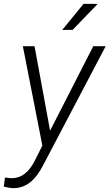

<svg xmlns="http://www.w3.org/2000/svg" viewBox="-63 -770 573 1005"><path d="M0 0ZM199.2 -85.9 425.3 -528.3H490.2L168 85Q132.3 156.2 92.5 186Q52.7 215.8 3.9 214.8Q-14.6 213.9 -43 207L-37.1 159.2L-7.8 162.6Q74.2 166 121.6 65.9L158.7 -7.8L56.6 -528.3H117.7ZM374.5 -750 448.2 -749.5 317.4 -613.8 262.7 -613.3Z"/></svg>

Font: Roboto Light
Style: Italic
Weight: 300
Italic angle: -12°
Designer: Google
Version: Version 2.134; 2016; ttfautohint (v1.6)